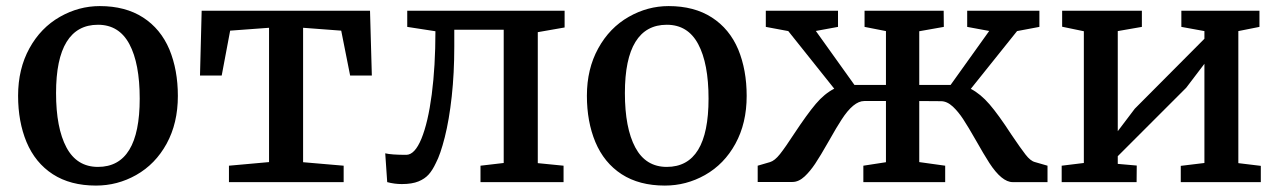

<svg xmlns="http://www.w3.org/2000/svg" viewBox="-20 -590 4152 622"><path d="M528.8 -429.7Q556.2 -363.3 556.2 -279.3Q556.2 -190.9 519.8 -124.5Q483.4 -58.1 420.9 -22.9Q360.4 11.2 291 11.2Q208 11.2 151.1 -25.6Q94.2 -62.5 65.9 -129.9Q38.6 -195.8 38.6 -279.8Q38.6 -366.7 75.2 -433.3Q111.8 -500 174.3 -535.6Q235.4 -570.3 303.2 -570.3Q386.2 -570.3 443.4 -533.4Q500.5 -496.6 528.8 -429.7ZM297.4 -509.8Q230 -509.8 195.8 -454.3Q161.6 -398.9 161.6 -288.6Q161.6 -175.3 195.3 -112.3Q229 -49.3 297.4 -49.3Q432.6 -49.3 432.6 -270.5Q432.6 -384.3 399.2 -447Q365.7 -509.8 297.4 -509.8Z M851.6 -64.9V-500L725.6 -490.7L698.2 -345.2H627.9L633.3 -555.2H1178.7L1184.6 -345.2H1114.3L1085.4 -490.7L961.9 -500V-64.5L1093.3 -53.2V0H721.7V-53.2Z M1809.1 -555.2V-501L1722.2 -485.8V-61.5L1805.7 -53.2V0H1536.6V-53.2L1611.8 -62V-493.7H1451.7V-439Q1451.7 -353 1443.4 -277.3Q1435.1 -201.7 1420.9 -145.5Q1406.7 -89.4 1392.1 -62Q1380.9 -38.1 1368.4 -24.4Q1356 -10.7 1335.9 -2.4Q1314.9 6.3 1281.7 6.3Q1257.8 6.3 1234.4 0L1228 -93.3Q1248 -88.4 1295.9 -88.4Q1323.7 -88.4 1345.2 -140.6Q1366.7 -192.9 1378.7 -284.2Q1390.6 -375.5 1390.6 -488.8L1299.3 -502.9V-555.2Z M2371.6 -429.7Q2398.9 -363.3 2398.9 -279.3Q2398.9 -190.9 2362.5 -124.5Q2326.2 -58.1 2263.7 -22.9Q2203.1 11.2 2133.8 11.2Q2050.8 11.2 1993.9 -25.6Q1937 -62.5 1908.7 -129.9Q1881.3 -195.8 1881.3 -279.8Q1881.3 -366.7 1918 -433.3Q1954.6 -500 2017.1 -535.6Q2078.1 -570.3 2146 -570.3Q2229 -570.3 2286.1 -533.4Q2343.3 -496.6 2371.6 -429.7ZM2140.1 -509.8Q2072.8 -509.8 2038.6 -454.3Q2004.4 -398.9 2004.4 -288.6Q2004.4 -175.3 2038.1 -112.3Q2071.8 -49.3 2140.1 -49.3Q2275.4 -49.3 2275.4 -270.5Q2275.4 -384.3 2241.9 -447Q2208.5 -509.8 2140.1 -509.8Z M2958 -262.7V-64.9L3042 -53.2V0H2776.9V-53.2L2850.1 -64.5V-262.7H2779.8Q2745.1 -262.7 2706.1 -202.1Q2691.9 -180.7 2664.6 -132.3Q2637.2 -84 2620.8 -59.6Q2604.5 -35.2 2586.9 -18.6Q2567.4 -0.5 2547.4 -0.5H2434.6V-53.2L2474.6 -64.9Q2489.7 -69.3 2506.8 -90.8Q2524.9 -113.8 2551.8 -155.3Q2594.7 -220.2 2622.8 -253.4Q2650.9 -286.6 2682.6 -302.7L2533.7 -489.3L2460.9 -502.9V-555.2H2694.8V-502.9L2623 -489.7L2748 -314.9H2850.1V-489.3L2780.8 -502.9V-555.2H3037.1L3037.6 -502.9L2958 -488.8V-314.9H3059.6L3184.6 -489.7L3113.3 -502.9V-555.2H3347.2V-502.9L3274.9 -489.3L3125 -302.2Q3156.7 -285.6 3185.5 -252.2Q3214.4 -218.8 3256.3 -154.3Q3286.6 -109.4 3302.2 -89.4Q3318.4 -68.4 3333 -64.9L3373.5 -53.2V0H3260.7Q3225.6 0 3185.1 -62Q3165.5 -92.8 3143.6 -131.8Q3115.7 -180.7 3100.1 -204.3Q3084.5 -228 3066.9 -244.6Q3047.9 -262.2 3028.3 -262.2Z M3491.2 -62V-488.8L3420.9 -503.4V-555.2H3679.2V-502.9L3601.1 -489.3V-165L3656.2 -237.8L3881.8 -464.4V-489.3L3807.1 -502.9V-555.2H4060.1V-502.9L3991.7 -489.3V-61.5L4064.5 -52.7V0H3805.2V-52.7L3881.8 -62V-383.3L3822.8 -305.7L3601.1 -84V-59.1L3662.6 -53.7L3662.1 0H3419.4V-53.2Z"/></svg>

Font: Merriweather
Style: Regular
Weight: 400
Designer: Eben Sorkin
Foundry: Eben Sorkin
Version: Version 1.584; ttfautohint (v1.8.1)